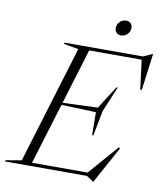

<svg xmlns="http://www.w3.org/2000/svg" viewBox="-140 -975 910 1078"><g transform="rotate(10 315.0 -436.0)"><path d="M463.5 25.5 425.5 0H-41.5L-39.5 -7.5L50 -22.5L254 -692.5L170 -707.5L172.5 -715H619L670 -738.5H672.5L645 -529H636L615 -696H315.5L219.5 -380.5L419 -388L502.5 -518H509.5L449 -373.5L421.5 -230H414.5L413 -361L215.5 -368L109 -19H426L574 -189L581.5 -184L467 25.5ZM476.5 -810Q459 -810 449.8 -820.8Q440.5 -831.5 440.5 -846Q440.5 -866 455.2 -881.5Q470 -897 492 -897Q509 -897 518.2 -886.2Q527.5 -875.5 527.5 -861Q527.5 -841 512.8 -825.5Q498 -810 476.5 -810Z"/></g></svg>

Font: Newsreader Display Light
Style: Italic
Weight: 300
Italic angle: -17°
Designer: Hugues Gentile
Foundry: Production Type
Version: Version 1.001